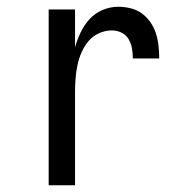

<svg xmlns="http://www.w3.org/2000/svg" viewBox="-20 -548 540 568"><path d="M124 0V-520H202V-408Q208 -430 218.5 -452Q229 -474 245 -491.5Q261 -509 283.5 -518.5Q306 -528 330 -528Q348 -528 366.5 -523.5Q385 -519 400 -508Q415 -497 425.5 -481.5Q436 -466 441.5 -448.5Q447 -431 449 -412.5Q451 -394 451 -375H373Q373 -390 370.5 -404.5Q368 -419 360.5 -432Q353 -445 339.5 -451.5Q326 -458 311 -458Q291 -458 272.5 -449.5Q254 -441 241.5 -426Q229 -411 221 -392.5Q213 -374 209 -354.5Q205 -335 203.5 -315Q202 -295 202 -276V0Z"/></svg>

Font: Iosevka Term Curly
Style: Regular
Weight: 400
Designer: Belleve Invis
Foundry: Belleve Invis
Version: Version 32.3.0